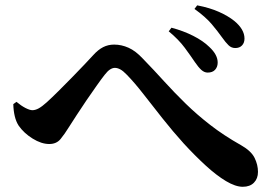

<svg xmlns="http://www.w3.org/2000/svg" viewBox="-20 -750 1040 729"><path d="M873.3 -567.6Q858.6 -567.6 847.8 -578.1Q836.9 -588.5 822.3 -609.1Q807.6 -629.9 784.2 -657.9Q760.7 -685.8 718.4 -716.1L728.7 -729.7Q776.6 -720.5 811.6 -704.8Q846.7 -689 869.5 -670.6Q908.3 -638.6 908.3 -603.6Q908.3 -587.3 898.9 -577.5Q889.6 -567.6 873.3 -567.6ZM768.5 -474.4Q755.8 -474.4 744.4 -484.6Q733.1 -494.9 720.2 -513.9Q704.8 -536.9 681.7 -568.3Q658.6 -599.6 620.6 -631.1L631 -644.8Q675.6 -633.1 713.6 -613.9Q751.5 -594.7 774.6 -571.9Q807.3 -541.7 806.5 -511.3Q806.2 -495.5 796.5 -484.9Q786.7 -474.4 768.5 -474.4ZM901.7 -40.8Q874.3 -40.8 838 -62.4Q801.8 -84.1 761.1 -121.4Q720.3 -158.8 678.1 -204.6Q635.8 -251.4 597.1 -300.4Q558.4 -349.4 524.4 -393Q490.4 -436.7 461.8 -465.9Q447.8 -480.6 436.8 -486.5Q425.9 -492.3 416.3 -492.3Q407.3 -492.3 397.8 -486.2Q388.3 -480.1 377.1 -465.6Q364.8 -449.9 346.4 -423.8Q328 -397.8 308.2 -368.9Q288.4 -339.9 271 -312.9Q253.5 -285.8 241.5 -267.1Q225.4 -240.9 209.9 -222.1Q194.5 -203.2 167 -203.2Q137.1 -203.2 103.9 -223.8Q70.7 -244.4 50.8 -273Q40.9 -288.3 36 -309.1Q31.1 -330 30.5 -354.6L42.6 -363.3Q59.9 -348.7 76.5 -340.1Q93.2 -331.6 102.8 -331.6Q114.3 -331.6 127 -338.6Q139.7 -345.6 157.6 -361.7Q176.8 -379.1 201.8 -404Q226.8 -428.8 253.1 -455.7Q279.4 -482.7 301.1 -505.5Q322.8 -528.2 334.2 -540.9Q352.5 -561.2 371.6 -571Q390.6 -580.7 413.4 -580.7Q441.4 -580.7 468.1 -568.7Q494.9 -556.8 522 -527.7Q565.4 -483 604.4 -439.9Q643.5 -396.9 685.5 -356Q727.5 -315 778.4 -275.5Q829.3 -235.9 895.9 -198.3Q933.7 -176.7 946.6 -150.6Q959.5 -124.5 959.5 -97.4Q959.5 -72 944.2 -56.4Q929 -40.8 901.7 -40.8Z"/></svg>

Font: Noto Serif SC ExtraLight
Style: Regular
Weight: 200
Designer: Ryoko NISHIZUKA 西塚涼子 (kana & ideographs); Frank Grießhammer (Latin, Greek & Cyrillic); Wenlong ZHANG 张文龙 (bopomofo); San
Foundry: Adobe
Version: Version 2.002-H1;hotconv 1.1.0;makeotfexe 2.6.0